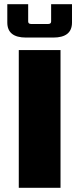

<svg xmlns="http://www.w3.org/2000/svg" viewBox="-20 -900 380 920"><path d="M70 0V-660H270V0ZM15 -792V-880H115V-797Q115 -785 130 -785H210Q225 -785 225 -797V-880H325V-792Q325 -720 235 -720H105Q15 -720 15 -792Z"/></svg>

Font: Xolonium
Style: Bold
Weight: 700
Designer: Severin Meyer
Version: Version 4.2